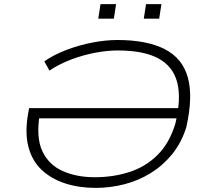

<svg xmlns="http://www.w3.org/2000/svg" viewBox="-20 -908 1014 936"><path d="M447 8Q365 8 297.5 -14Q230 -36 183.5 -79.5Q137 -123 119 -190.5Q101 -258 116 -348L122 -381H874L866 -331H149L174 -353Q155 -239 186 -172Q217 -105 285 -74.5Q353 -44 442 -44Q532 -44 611 -69.5Q690 -95 748 -152.5Q806 -210 835 -306Q864 -425 844.5 -504Q825 -583 753.5 -622.5Q682 -662 553 -662Q503 -662 444.5 -651Q386 -640 328.5 -618.5Q271 -597 221 -564L196 -609Q242 -641 303.5 -664.5Q365 -688 430 -700.5Q495 -713 552 -713Q695 -713 782 -669Q869 -625 895.5 -531Q922 -437 888 -287Q864 -211 818.5 -155.5Q773 -100 713.5 -63.5Q654 -27 585.5 -9.5Q517 8 447 8ZM681 -817 692 -888H767L756 -817ZM459 -817 470 -888H546L535 -817Z"/></svg>

Font: Nunito Sans 7pt Expanded ExtraLight
Style: Italic
Weight: 250
Width: 7
Italic angle: -9°
Designer: Vernon Adams
Foundry: Vernon Adams
Version: Version 3.101;gftools[0.9.27]